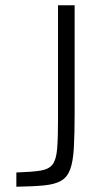

<svg xmlns="http://www.w3.org/2000/svg" viewBox="-20 -708 410 728"><path d="M42 0V-54Q101 -56 133 -61Q165 -66 179 -84Q193 -102 196.5 -142.5Q200 -183 200 -254V-688H263V-279Q263 -199 260 -147Q257 -95 246 -65.5Q235 -36 211.5 -22.5Q188 -9 147 -5Q106 -1 42 0Z"/></svg>

Font: Saira SemiExpanded Light
Style: Regular
Weight: 300
Width: 6
Designer: Hector Gatti with collaboration of the Omnibus-Type team
Foundry: Omnibus-Type
Version: Version 1.101